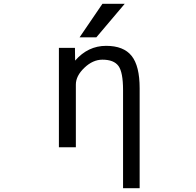

<svg xmlns="http://www.w3.org/2000/svg" viewBox="-20 -778 1040 1017"><path d="M522.5 -757.8H640.6L490.2 -580.1H401.4ZM542 -535.2Q634.8 -535.2 677.2 -481.9Q719.7 -428.7 719.7 -310.5V218.8H631.8V-300.8Q631.8 -395.5 607.4 -428.7Q583 -461.9 522.5 -461.9Q471.7 -461.9 426.8 -418.9Q381.8 -376 381.8 -330.1V2H292V-524.4H377L377.9 -457Q446.3 -535.2 542 -535.2Z"/></svg>

Font: Gen Shin Gothic Monospace Regular
Style: Regular
Weight: 400
Designer: [Source Han Sans]
Ryoko NISHIZUKA  (kana & ideographs); Paul D. Hunt (Latin, Greek & Cyrillic); Wenlong ZHANG  (bopomofo
Version: Version 1.002.20150607